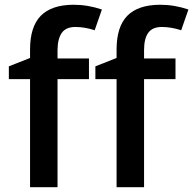

<svg xmlns="http://www.w3.org/2000/svg" viewBox="-20 -785 810 805"><path d="M353 -453.1H221.2V0H106V-453.1H17.1V-506.8L106 -542V-577.1Q106 -672.9 150.9 -718.8Q195.8 -764.6 288.1 -765.1Q348.6 -765.1 407.2 -745.1L377 -658.2Q335 -671.9 295.9 -671.9Q256.8 -671.9 239.3 -647.5Q221.7 -623 221.2 -575.2V-540H353ZM715.8 -453.1H584V0H468.8V-453.1H379.9V-506.8L468.8 -542V-577.1Q468.8 -672.9 513.7 -718.8Q558.6 -764.6 650.9 -765.1Q711.4 -765.1 770 -745.1L739.7 -658.2Q697.3 -671.9 658.2 -671.9Q619.1 -671.9 601.6 -647.5Q584 -623 584 -575.2V-540H715.8Z"/></svg>

Font: OpenSans-Semibold
Style: Regular
Weight: 600
Foundry: Ascender Corporation
Version: Version 1.10